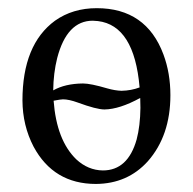

<svg xmlns="http://www.w3.org/2000/svg" viewBox="-20 -441 474 472"><path d="M35.2 -193.8Q35.2 -331.5 115.2 -390.1Q158.7 -420.9 217.8 -420.9Q339.4 -420.9 381.8 -307.1Q398.9 -261.2 398.9 -207Q398.9 -107.4 343.3 -44.4Q293.5 10.7 215.8 11.2Q111.8 11.2 62.5 -80.6Q35.6 -132.3 35.2 -193.8ZM323.2 -226.1Q310.1 -378.4 220.7 -389.2Q213.9 -389.6 208 -390.1Q144.5 -390.1 120.6 -298.3Q111.3 -261.2 110.8 -218.8Q140.1 -235.4 184.1 -235.8Q202.6 -235.8 244.1 -223.6Q262.7 -218.3 278.8 -217.8Q302.7 -218.3 323.2 -226.1ZM111.8 -193.4Q119.1 -96.2 167.5 -49.3Q196.3 -22.5 232.9 -22Q294.4 -22 315.9 -98.1Q324.7 -131.3 325.2 -175.8Q325.2 -189.9 324.7 -200.2Q273.9 -172.4 236.8 -171.9Q217.3 -171.9 170.9 -189Q149.4 -196.8 134.8 -196.8Q129.4 -196.8 111.8 -193.4Z"/></svg>

Font: Linux Libertine Display O
Style: Regular
Weight: 400
Designer: Philipp H. Poll
Foundry: Philipp H. Poll
Version: Version 5.0.9